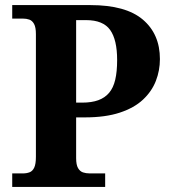

<svg xmlns="http://www.w3.org/2000/svg" viewBox="-20 -734 678 754"><path d="M28 0V-53H70Q84.6 -53 96.3 -57.5Q108 -62 114.5 -76Q121 -90 121 -118V-600Q121 -626.9 113.8 -639.9Q106.7 -652.9 95.2 -657Q83.7 -661 70 -661H28V-714H335Q474 -714 541 -657Q608 -600 608 -502Q608 -457 592 -416Q576 -375 541.5 -342.7Q507 -310.4 450.5 -291.7Q394.1 -273 313 -273H279V-113Q279 -87 286.4 -74Q293.9 -61.1 305.8 -57Q317.8 -53 332 -53H393V0ZM303 -331Q340 -331 366 -340.5Q392 -350 408.5 -369.5Q425 -389 432.5 -420.8Q440 -452.6 440 -498.2Q440 -578 412.5 -616.5Q384.9 -655 318 -655H279V-331Z"/></svg>

Font: Noto Serif Tamil
Style: Regular
Weight: 400
Designer: Indian Type Foundry, Tom Grace, and the Monotype Design Team
Foundry: Monotype Imaging Inc.
Version: Version 2.003